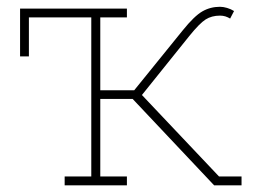

<svg xmlns="http://www.w3.org/2000/svg" viewBox="-20 -554 805 574"><path d="M173.3 0V-26.4H252.9V-502H66.4V-385.3H40V-528.3H359.4V-502H279.8V-284.2H381.3L526.4 -463.4Q561 -506.3 585 -520Q608.9 -533.7 637.7 -533.7Q647.5 -533.7 658.9 -530.3Q670.4 -526.9 679.7 -521L668 -498.5Q661.6 -502.4 654.1 -504.9Q646.5 -507.3 637.7 -507.3Q612.8 -507.3 594.7 -495.8Q576.7 -484.4 545.9 -446.3L404.3 -270L634.8 -26.4H702.1V0H620.1L376.5 -258.3H279.8V-26.4H359.4V0Z"/></svg>

Font: Roboto Slab LO Thin
Style: Regular
Weight: 250
Designer: Google
Version: Version 2.00;September 28, 2018;FontCreator 11.5.0.2427 64-b